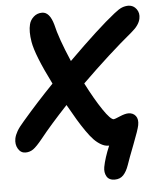

<svg xmlns="http://www.w3.org/2000/svg" viewBox="-66 -762 821 1001"><g transform="rotate(-5 345.0 -261.0)"><path d="M43 7.8Q18.1 7.8 4.2 -15.6Q-9.8 -39.1 -3.9 -69.8Q0 -87.9 11.2 -107.4Q22.5 -127 47.9 -155.8Q127.4 -248.5 213.9 -337.9Q135.7 -494.1 124 -564Q114.7 -620.1 124 -655.8Q129.4 -678.2 147.7 -694.6Q166 -710.9 191.9 -710.9Q231 -710.9 250 -644Q266.1 -571.8 319.8 -446.8Q480 -605.5 567.9 -674.8Q592.8 -694.8 609.1 -701.4Q625.5 -708 644 -708Q669.9 -707 685.3 -685.8Q700.7 -664.6 694.8 -636.2Q688.5 -602.5 647.9 -568.8Q523.9 -466.3 378.9 -324.2Q422.9 -238.3 461.2 -181.6Q499.5 -125 516.1 -125Q521 -125 548.8 -137Q576.7 -148.9 594.2 -148.9Q619.1 -148.9 632.6 -131.3Q646 -113.8 640.1 -83Q635.7 -59.6 606.9 14.4Q578.1 88.4 567.9 119.1Q556.2 152.8 539.1 170.9Q522 189 494.1 189Q463.9 189 451.9 168.2Q439.9 147.5 444.8 119.1Q453.6 72.3 480 9.8H476.1Q457.5 9.8 438.5 -1Q419.4 -11.7 402.1 -29.3Q384.8 -46.9 363.3 -77.9Q341.8 -108.9 322.8 -140.6Q303.7 -172.4 276.9 -220.2Q185.1 -122.1 132.8 -56.2Q101.6 -17.6 83.5 -4.9Q65.4 7.8 43 7.8Z"/></g></svg>

Font: Shantell Sans Normal
Style: Italic
Weight: 600
Italic angle: -11.31°
Designer: Stephen Nixon, Anya Danilova, Shantell Martin
Foundry: Arrow Type
Version: Version 1.006;[559af2be0]